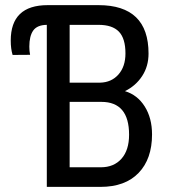

<svg xmlns="http://www.w3.org/2000/svg" viewBox="-20 -731 672 751"><path d="M163.1 0H372.6C437.3 0 487.2 -18.2 522.2 -54.7C557.2 -91.1 574.7 -141.3 574.7 -205.1C574.7 -247.7 565.2 -284.2 546.1 -314.5C527.1 -344.7 501.3 -364.7 468.8 -374.5C497.1 -388.5 519.5 -408.2 536.1 -433.6C552.7 -459 561 -488.3 561 -521.5C561 -584.6 544.7 -632 512 -663.6C479.2 -695.1 430.5 -710.9 365.7 -710.9H166.5C70.1 -710.9 22 -664.7 22 -572.3C22 -550.8 24.4 -532.1 29.3 -516.1L97.7 -516.6C95.7 -526.4 94.7 -537.1 94.7 -548.8C94.7 -576.5 99.9 -597.5 110.1 -611.8C120.4 -626.1 138 -633.5 163.1 -633.8ZM252.4 -332.5H376.5C448.7 -332.5 484.9 -289.7 484.9 -204.1C484.9 -163.7 474.9 -132.4 455.1 -110.1C435.2 -87.8 408.4 -76.7 374.5 -76.7H252.4ZM252.4 -407.7V-633.8H365.7C401.5 -633.8 428 -624.9 445.1 -607.2C462.2 -589.4 470.7 -561 470.7 -522C470.7 -487.8 461.6 -460.4 443.4 -439.7C425.1 -419 401.2 -408.4 371.6 -407.7Z"/></svg>

Font: Roboto Condensed
Style: Regular
Weight: 400
Designer: Google
Version: Version 2.134; 2016